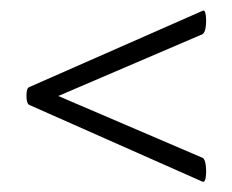

<svg xmlns="http://www.w3.org/2000/svg" viewBox="-20 -375 447 370"><path d="M36 -173Q31 -176 31 -190.5Q31 -205 36 -207L370 -354Q375 -357 376.5 -346Q378 -335 376.5 -323.5Q375 -312 370 -309L55 -174V-206L370 -71Q375 -69 376.5 -56.5Q378 -44 376.5 -33.5Q375 -23 370 -25Z"/></svg>

Font: Cormorant Garamond Light SemiBold
Style: Regular
Weight: 600
Version: Version 4.001